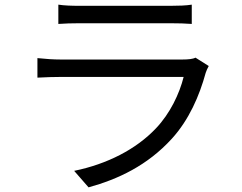

<svg xmlns="http://www.w3.org/2000/svg" viewBox="-20 -765 1040 826"><path d="M231 -745V-662C258 -664 290 -665 321 -665C376 -665 657 -665 713 -665C747 -665 781 -664 805 -662V-745C781 -741 746 -740 714 -740C655 -740 375 -740 321 -740C289 -740 257 -741 231 -745ZM878 -481 821 -517C810 -511 789 -509 766 -509C715 -509 289 -509 239 -509C212 -509 178 -511 141 -515V-431C177 -433 215 -434 239 -434C299 -434 721 -434 770 -434C752 -362 712 -277 651 -213C566 -123 441 -59 299 -30L361 41C488 6 614 -53 719 -168C793 -249 838 -353 865 -452C867 -459 873 -472 878 -481Z"/></svg>

Font: Noto Sans KR
Style: Regular
Weight: 400
Designer: Ryoko NISHIZUKA 西塚涼子 (kana, bopomofo & ideographs); Paul D. Hunt (Latin, Greek & Cyrillic); Sandoll Communications 산돌커뮤니
Foundry: Adobe
Version: Version 2.004;hotconv 1.0.118;makeotfexe 2.5.65603